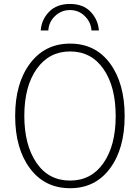

<svg xmlns="http://www.w3.org/2000/svg" viewBox="-20 -946 716 983"><path d="M188.5 -790Q192.4 -845.7 231.4 -885.7Q270.5 -925.8 337.9 -925.8Q406.2 -925.8 444.3 -885.3Q482.4 -844.7 486.3 -790H448.2Q446.3 -831.1 415 -862.8Q383.8 -894.5 337.9 -894.5Q293.9 -894.5 261.7 -863.8Q229.5 -833 227.5 -790ZM57.6 -352.5Q57.6 -519.5 133.8 -621.1Q210 -722.7 338.9 -722.7Q468.8 -722.7 543.5 -621.1Q618.2 -519.5 618.2 -351.6Q618.2 -184.6 543 -83.5Q467.8 17.6 338.9 17.6Q209 17.6 133.3 -84Q57.6 -185.5 57.6 -352.5ZM104.5 -352.5Q104.5 -204.1 166.5 -112.8Q228.5 -21.5 338.9 -21.5Q447.3 -21.5 509.8 -111.3Q572.3 -201.2 572.3 -351.6Q572.3 -502.9 509.8 -592.8Q447.3 -682.6 338.9 -682.6Q231.4 -682.6 168 -593.3Q104.5 -503.9 104.5 -352.5Z"/></svg>

Font: Gothic A1 ExtraLight
Style: Regular
Weight: 275
Designer: HanYang I&C Co.,Ltd.
Foundry: HanYang I&C Co.,Ltd.
Version: Version 2.50